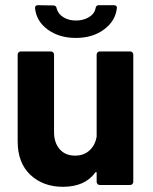

<svg xmlns="http://www.w3.org/2000/svg" viewBox="-20 -712 587 739"><path d="M352 -502Q352 -507 355.5 -510.5Q359 -514 364 -514H481Q486 -514 489.5 -510.5Q493 -507 493 -502V-12Q493 -7 489.5 -3.5Q486 0 481 0H364Q359 0 355.5 -3.5Q352 -7 352 -12V-46Q352 -49 351 -49.5Q350 -50 349 -50Q348 -50 346 -47Q306 7 222 7Q146 7 97 -39Q48 -85 48 -168V-502Q48 -507 51.5 -510.5Q55 -514 60 -514H176Q181 -514 184.5 -510.5Q188 -507 188 -502V-203Q188 -163 209.5 -138Q231 -113 269 -113Q303 -113 325 -133.5Q347 -154 352 -187ZM272 -566Q208 -566 164 -598Q120 -630 115 -680V-682Q115 -692 126 -692L186 -691Q196 -691 198 -680Q203 -659 223.5 -646Q244 -633 272 -633Q301 -633 322.5 -646Q344 -659 348 -681Q350 -692 360 -692H418Q430 -692 430 -682Q425 -632 381 -599Q337 -566 272 -566Z"/></svg>

Font: LinhAnh
Style: Bold
Weight: 700
Designer: Jeremy Tribby
Foundry: Tribby Type
Version: Version 1.408